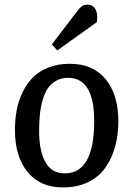

<svg xmlns="http://www.w3.org/2000/svg" viewBox="-20 -800 579 834"><path d="M314 -750Q326.7 -766.6 336.4 -773.2Q346.2 -779.8 359.9 -779.8Q383.3 -779.8 394.5 -760Q405.8 -740.2 400.9 -704.1L229 -581.1L205.1 -606.9ZM44.9 -234.9Q44.9 -281.2 52.7 -322.5Q60.5 -363.8 78.9 -400.9Q97.2 -438 124 -464.8Q150.9 -491.7 191.7 -507.3Q232.4 -522.9 283.2 -522.9Q384.3 -522.9 439.2 -455.6Q494.1 -388.2 494.1 -273.9Q494.1 -214.8 480.5 -164.6Q466.8 -114.3 439 -73.5Q411.1 -32.7 363.8 -9.3Q316.4 14.2 253.9 14.2Q154.3 14.2 99.6 -53Q44.9 -120.1 44.9 -234.9ZM261.2 -46.9Q389.2 -46.9 389.2 -274.9Q389.2 -461.9 275.9 -461.9Q246.1 -461.9 223.4 -449Q200.7 -436 187 -415.3Q173.3 -394.5 164.8 -363.8Q156.2 -333 153.1 -301.5Q149.9 -270 149.9 -231.9Q149.9 -145.5 177 -96.2Q204.1 -46.9 261.2 -46.9Z"/></svg>

Font: Literata Book Medium
Style: Italic
Weight: 500
Italic angle: -3°
Designer: Latin by Veronika Burian and Jose Scaglione. Greek by Irene Vlachou. Cyrillic by Vera Evstafieva
Foundry: TypeTogether
Version: Version 1.003;PS 001.003;hotconv 1.0.88;makeotf.lib2.5.64775